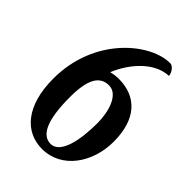

<svg xmlns="http://www.w3.org/2000/svg" viewBox="-222 -861 974 974"><g transform="rotate(45 265.0 -374.0)"><path d="M454.6 -708C453.1 -728.5 437.5 -752.4 418 -757.8C277.8 -762.7 49.3 -583 49.3 -283.7C49.3 -87.9 139.6 9.8 261.2 9.8C402.3 9.8 492.7 -124 492.7 -273.4C492.7 -435.5 412.6 -517.6 285.2 -517.6C268.6 -517.6 249.5 -515.1 230.5 -510.3C269.5 -606 352.5 -703.6 454.6 -708ZM273.9 -39.1C211.4 -39.1 175.3 -110.8 175.3 -276.4C175.3 -401.9 206.5 -459 273.9 -459C337.9 -459 367.7 -367.7 367.7 -281.2C367.7 -159.7 343.3 -39.1 273.9 -39.1Z"/></g></svg>

Font: Amarante
Style: Regular
Weight: 400
Designer: Karolina Lach
Foundry: Sorkin Type Co.
Version: Version 1.001